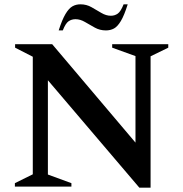

<svg xmlns="http://www.w3.org/2000/svg" viewBox="-20 -865 849 890"><path d="M49 0V-16L132 -57V-602L50 -644V-660H222L608 -204V-605L500 -644V-660H760V-644L678 -604V5H626L202 -493V-56L311 -16V0ZM252 -724Q268 -774 283.5 -800Q299 -826 315.5 -835.5Q332 -845 353 -845Q381 -845 404.5 -831.5Q428 -818 450 -805Q472 -792 494 -792Q512 -792 526 -802Q540 -812 553 -845H572Q556 -794 540.5 -768Q525 -742 508.5 -733Q492 -724 471 -724Q443 -724 419.5 -737Q396 -750 374 -763Q352 -776 330 -776Q312 -776 298 -766.5Q284 -757 271 -724Z"/></svg>

Font: Spectral SemiBold
Style: Regular
Weight: 600
Designer: Jean-Baptiste Levee
Foundry: Production Type
Version: Version 2.001